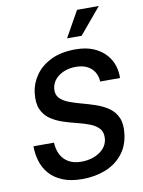

<svg xmlns="http://www.w3.org/2000/svg" viewBox="-100 -997 803 1078"><g transform="rotate(-10 301.0 -458.5)"><path d="M281 12Q214 12 168 -7.5Q122 -27 94 -59.5Q66 -92 54 -133Q42 -174 42 -217H159Q161 -176 177 -146.5Q193 -117 222 -101Q251 -85 293 -85Q331 -85 363.5 -97Q396 -109 418 -132Q440 -155 444 -186Q448 -224 430 -245.5Q412 -267 379.5 -280Q347 -293 307.5 -302.5Q268 -312 228.5 -325Q189 -338 157.5 -359.5Q126 -381 110 -417.5Q94 -454 101 -512Q107 -563 138.5 -609Q170 -655 227.5 -683.5Q285 -712 368 -712Q428 -712 471 -693.5Q514 -675 540.5 -645Q567 -615 578 -579.5Q589 -544 587 -510H474Q473 -539 459.5 -562.5Q446 -586 419.5 -600.5Q393 -615 351 -615Q321 -615 291 -604.5Q261 -594 239.5 -572Q218 -550 213 -517Q209 -483 227.5 -462.5Q246 -442 278.5 -429.5Q311 -417 350.5 -406.5Q390 -396 429.5 -382.5Q469 -369 500.5 -347Q532 -325 548 -289Q564 -253 557 -197Q549 -129 511 -82Q473 -35 413.5 -11.5Q354 12 281 12ZM416 -781H333L416 -929H540Z"/></g></svg>

Font: Inclusive Sans Medium
Style: Italic
Weight: 500
Italic angle: -7°
Designer: Olivia King
Foundry: Olivia King
Version: Version 2.004